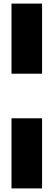

<svg xmlns="http://www.w3.org/2000/svg" viewBox="-20 -828 298 1068"><path d="M44 -418V-808H214V-418ZM44 220V-170H214V220Z"/></svg>

Font: Encode Sans Condensed Black
Style: Regular
Weight: 900
Width: 3
Designer: Multiple Designers
Foundry: Impallari Type
Version: Version 2.000